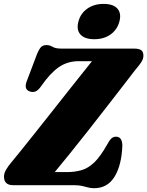

<svg xmlns="http://www.w3.org/2000/svg" viewBox="-20 -949 755 984"><path d="M355 0H47Q0.5 0 0.5 -44Q0.5 -61.5 12 -80.8Q23.5 -100 39 -118Q55.5 -137.5 85.5 -174.8Q115.5 -212 154 -260.5Q192.5 -309 234.5 -362Q276.5 -415 317.2 -466.8Q358 -518.5 393 -562.2Q428 -606 451.5 -635.5H383.5Q326 -635.5 281.8 -605Q237.5 -574.5 192 -509Q175 -484 159.8 -479.5Q144.5 -475 129.5 -481.5Q99.5 -494 120 -540.5L169.5 -671.5Q181.5 -699.5 191.2 -708.8Q201 -718 219 -718Q234.5 -718 249.5 -709Q264.5 -700 294 -700H666.5Q692 -700 703.5 -691.8Q715 -683.5 715 -663.5Q715 -646.5 702.5 -628Q690 -609.5 671.5 -588.5Q649.5 -559.5 611.5 -510.5Q573.5 -461.5 527 -401.5Q480.5 -341.5 431.8 -279.5Q383 -217.5 338.2 -162Q293.5 -106.5 260.5 -67H321.5Q363.5 -67 397.5 -76.8Q431.5 -86.5 462.8 -116.2Q494 -146 528.5 -207Q541 -230.5 551 -239.5Q561 -248.5 574 -248.5Q607 -248.5 607 -201.5Q603 -101.5 566.8 -43Q530.5 15.5 463 15.5Q444 15.5 430.5 11.5Q417 7.5 400.2 3.8Q383.5 0 355 0ZM463 -748Q414 -748 392.2 -772.2Q370.5 -796.5 382 -839Q393 -880.5 427.5 -904.8Q462 -929 511 -929Q560.5 -929 581.8 -904.8Q603 -880.5 592 -839Q581 -797 546.8 -772.5Q512.5 -748 463 -748Z"/></svg>

Font: Fraunces 72pt Soft Black
Style: Italic
Weight: 900
Italic angle: -16°
Version: Version 1.000;[b76b70a41]